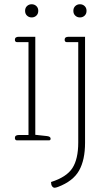

<svg xmlns="http://www.w3.org/2000/svg" viewBox="-20 -660 492 903"><path d="M98 -609Q98 -623 107 -631.5Q116 -640 129 -640Q142 -640 151 -631.5Q160 -623 160 -609Q160 -595 151 -586.5Q142 -578 129 -578Q116 -578 107 -586.5Q98 -595 98 -609ZM325 -609Q325 -623 334 -631.5Q343 -640 356 -640Q369 -640 378 -631.5Q387 -623 387 -609Q387 -595 378 -586.5Q369 -578 356 -578Q343 -578 334 -586.5Q325 -595 325 -609ZM50 -11Q50 -25 68 -25H114V-462H59Q55 -462 52.5 -465Q50 -468 50 -473Q50 -487 68 -487H146V-26L201 -20Q218 -18 218 -8Q218 0 211 0H59Q55 0 52.5 -3Q50 -6 50 -11ZM220 196Q293 173 320.5 130.5Q348 88 348 10V-462H293Q289 -462 286.5 -465Q284 -468 284 -473Q284 -487 302 -487H380V12Q380 92 352 142Q324 192 253 219Q242 223 237 223Q230 223 225 216Q220 209 220 196Z"/></svg>

Font: Maitree ExtraLight
Style: Regular
Weight: 250
Designer: CadsonDemak Team
Foundry: CadsonDemak
Version: Version 1.002